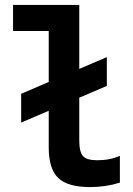

<svg xmlns="http://www.w3.org/2000/svg" viewBox="-20 -750 540 780"><path d="M66 -252V-369L414 -518V-401ZM346 10Q255 10 216.5 -27Q178 -64 178 -151V-624H33V-730H302V-181Q302 -133 317 -116Q332 -99 375 -99Q401 -99 424 -103.5Q447 -108 467 -117V-8Q438 1 408 5.5Q378 10 346 10Z"/></svg>

Font: M PLUS Code Latin SemiBold
Style: Regular
Weight: 600
Designer: Coji Morishita
Foundry: UNDERFOREST DESIGN
Version: Version 1.002; ttfautohint (v1.8.3)